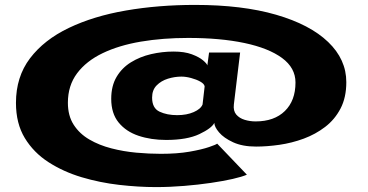

<svg xmlns="http://www.w3.org/2000/svg" viewBox="-20 -726 1497 782"><path d="M615 36Q544 36 465.5 27Q387 18 312.5 -4.2Q238 -26.5 177.5 -65.5Q117 -104.5 81 -163.8Q45 -223 45 -307Q45 -413 102.2 -488.5Q159.5 -564 260.2 -612.2Q361 -660.5 493 -683.2Q625 -706 774.5 -706Q966.5 -706 1104.5 -666Q1242.5 -626 1316.5 -555Q1390.5 -484 1390.5 -391.5Q1390.5 -329 1367 -284Q1343.5 -239 1304.2 -209Q1265 -179 1216.8 -161.2Q1168.5 -143.5 1118 -136.2Q1067.5 -129 1023 -129Q967.5 -129 929.5 -146.5Q891.5 -164 872.2 -186.8Q853 -209.5 853 -225.5Q842 -203.5 792 -179.8Q742 -156 656.5 -156Q595 -156 544.2 -173Q493.5 -190 463.2 -227Q433 -264 433 -323.5Q433 -376 454.8 -412.8Q476.5 -449.5 513.2 -472.2Q550 -495 595.2 -505.5Q640.5 -516 687 -516Q731.5 -516 761.5 -504.8Q791.5 -493.5 807.2 -480Q823 -466.5 824.5 -459.5L831.5 -512H958L932.5 -300.5Q929.5 -274.5 942.2 -259.5Q955 -244.5 976.5 -238Q998 -231.5 1021 -231.5Q1097 -231.5 1140.2 -273.8Q1183.5 -316 1183.5 -390Q1183.5 -449.5 1128.8 -489.8Q1074 -530 975.8 -550.8Q877.5 -571.5 746.5 -571.5Q643 -571.5 554 -556.5Q465 -541.5 398.2 -509.5Q331.5 -477.5 294 -427.5Q256.5 -377.5 256.5 -307.5Q256.5 -254.5 280.2 -217.8Q304 -181 344 -157.8Q384 -134.5 433.5 -121.8Q483 -109 535.2 -104.2Q587.5 -99.5 635 -99.5Q702 -99.5 752 -108.2Q802 -117 831.2 -127Q860.5 -137 864.5 -141L985.5 -14.5Q966 -6 927.8 2.8Q889.5 11.5 838.5 19Q787.5 26.5 730 31.2Q672.5 36 615 36ZM701.5 -257Q740.5 -257 769 -269.5Q797.5 -282 805 -300.5L813.5 -374Q812 -384.5 796 -393.5Q780 -402.5 758.5 -408.2Q737 -414 719 -414Q691.5 -414 664 -405.5Q636.5 -397 618 -378.2Q599.5 -359.5 599.5 -328.5Q599.5 -285.5 629.8 -271.2Q660 -257 701.5 -257Z"/></svg>

Font: Anybody UltraExpanded ExtraBold
Style: Regular
Weight: 800
Width: 9
Designer: Tyler Finck
Foundry: Etcetera Type Company
Version: Version 1.010; ttfautohint (v1.8.3) -l 8 -r 50 -G 200 -x 14 